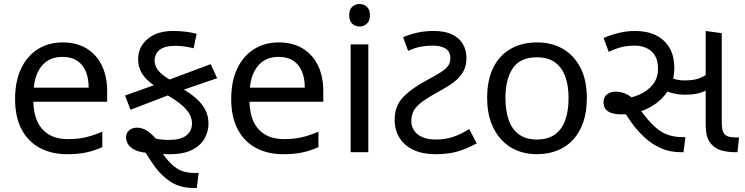

<svg xmlns="http://www.w3.org/2000/svg" viewBox="-20 -757 3704 955"><path d="M292 -546Q361 -546 410.5 -516Q460 -486 486.5 -431.5Q513 -377 513 -304V-251H146Q148 -160 192.5 -112.5Q237 -65 317 -65Q368 -65 407.5 -74.5Q447 -84 489 -102V-25Q448 -7 408 1.5Q368 10 313 10Q237 10 178.5 -21Q120 -52 87.5 -113.5Q55 -175 55 -264Q55 -352 84.5 -415Q114 -478 167.5 -512Q221 -546 292 -546ZM291 -474Q228 -474 191.5 -433.5Q155 -393 148 -321H421Q421 -367 407 -401Q393 -435 364.5 -454.5Q336 -474 291 -474Z M943 178Q877 178 830 148Q783 118 748 69Q713 20 681 -38L660 -109Q689 -93 712 -82.5Q735 -72 760 -66.5Q785 -61 821 -61Q878 -61 906.5 -83Q935 -105 935 -144Q935 -163 925.5 -184Q916 -205 889 -230Q862 -255 810 -285L783 -306Q748 -329 721.5 -351.5Q695 -374 681 -401Q667 -428 667 -462Q667 -524 714.5 -563.5Q762 -603 841 -603Q873 -603 902 -599.5Q931 -596 958 -589L943 -517Q917 -523 896.5 -526Q876 -529 850 -529Q799 -529 774 -509Q749 -489 749 -455Q749 -437 759 -419Q769 -401 791 -383.5Q813 -366 849 -347L877 -322Q923 -296 954 -269Q985 -242 1001 -211Q1017 -180 1017 -142Q1017 -105 998.5 -70Q980 -35 937.5 -12.5Q895 10 823 10Q798 10 769 8Q740 6 717 4Q670 0 646.5 -13.5Q623 -27 615 -43.5Q607 -60 607 -73Q607 -96 622.5 -109Q638 -122 660 -122Q680 -122 697.5 -114Q715 -106 731.5 -91.5Q748 -77 764 -56L752 -48Q786 7 815 40.5Q844 74 874 88.5Q904 103 942 103H968L959 178ZM629 -211 602 -282 793 -350 1028 -438 1060 -368 853 -297Z M1367 -546Q1436 -546 1485.5 -516Q1535 -486 1561.5 -431.5Q1588 -377 1588 -304V-251H1221Q1223 -160 1267.5 -112.5Q1312 -65 1392 -65Q1443 -65 1482.5 -74.5Q1522 -84 1564 -102V-25Q1523 -7 1483 1.5Q1443 10 1388 10Q1312 10 1253.5 -21Q1195 -52 1162.5 -113.5Q1130 -175 1130 -264Q1130 -352 1159.5 -415Q1189 -478 1242.5 -512Q1296 -546 1367 -546ZM1366 -474Q1303 -474 1266.5 -433.5Q1230 -393 1223 -321H1496Q1496 -367 1482 -401Q1468 -435 1439.5 -454.5Q1411 -474 1366 -474Z M1812 -536V0H1724V-536ZM1769 -737Q1789 -737 1804.5 -723.5Q1820 -710 1820 -681Q1820 -653 1804.5 -639Q1789 -625 1769 -625Q1747 -625 1732 -639Q1717 -653 1717 -681Q1717 -710 1732 -723.5Q1747 -737 1769 -737Z M2146 10Q2082 10 2036.5 -11.5Q1991 -33 1967 -71.5Q1943 -110 1943 -162Q1943 -230 1986 -274.5Q2029 -319 2105 -359Q2146 -381 2171.5 -397Q2197 -413 2208.5 -429Q2220 -445 2220 -467Q2220 -501 2196 -515.5Q2172 -530 2134 -530Q2099 -530 2069.5 -524Q2040 -518 2010 -504L1985 -572Q2018 -586 2055.5 -594.5Q2093 -603 2136 -603Q2192 -603 2228 -586Q2264 -569 2282 -538.5Q2300 -508 2300 -469Q2300 -427 2283 -398.5Q2266 -370 2237.5 -348.5Q2209 -327 2172 -307Q2117 -277 2085 -254.5Q2053 -232 2039.5 -209Q2026 -186 2026 -154Q2026 -114 2058 -88.5Q2090 -63 2148 -63Q2196 -63 2235 -76.5Q2274 -90 2314 -115L2351 -44Q2304 -18 2257.5 -4Q2211 10 2146 10Z M2899 -269Q2899 -202 2881.5 -150.5Q2864 -99 2831.5 -63Q2799 -27 2752.5 -8.5Q2706 10 2649 10Q2596 10 2551 -8.5Q2506 -27 2473 -63Q2440 -99 2421.5 -150.5Q2403 -202 2403 -269Q2403 -358 2433 -419.5Q2463 -481 2519 -513.5Q2575 -546 2652 -546Q2725 -546 2780.5 -513.5Q2836 -481 2867.5 -419.5Q2899 -358 2899 -269ZM2494 -269Q2494 -206 2510.5 -159.5Q2527 -113 2562 -88Q2597 -63 2651 -63Q2705 -63 2740 -88Q2775 -113 2791.5 -159.5Q2808 -206 2808 -269Q2808 -333 2791 -378Q2774 -423 2739.5 -447.5Q2705 -472 2650 -472Q2568 -472 2531 -418Q2494 -364 2494 -269Z M3366 0Q3310 0 3265.5 -20.5Q3221 -41 3185.5 -74Q3150 -107 3121.5 -146.5Q3093 -186 3069 -225L3080 -265Q3123 -270 3162.5 -287.5Q3202 -305 3227.5 -337Q3253 -369 3253 -416Q3253 -472 3221 -501Q3189 -530 3136 -530Q3102 -530 3072.5 -523Q3043 -516 3008 -499L2982 -568Q3019 -584 3059 -593.5Q3099 -603 3139 -603Q3198 -603 3241.5 -582Q3285 -561 3309.5 -520Q3334 -479 3334 -418Q3334 -364 3311.5 -321.5Q3289 -279 3251.5 -249Q3214 -219 3167.5 -203.5Q3121 -188 3074 -188Q3028 -188 3005 -202.5Q2982 -217 2982 -249Q2982 -274 2999 -287.5Q3016 -301 3043 -301Q3069 -301 3093.5 -290Q3118 -279 3152 -246H3139Q3186 -178 3222.5 -140.5Q3259 -103 3295 -89Q3331 -75 3375 -75H3389L3380 0ZM3388 -286Q3355 -286 3323.5 -294Q3292 -302 3269 -318L3278 -389Q3299 -376 3326.5 -366.5Q3354 -357 3385 -357Q3429 -357 3456.5 -367Q3484 -377 3515 -400L3530 -329Q3501 -309 3469.5 -297.5Q3438 -286 3388 -286ZM3638 0Q3603 0 3572.5 -7.5Q3542 -15 3521 -37Q3502 -57 3496 -81.5Q3490 -106 3490 -148V-603L3570 -592V-152Q3570 -125 3573 -112.5Q3576 -100 3582 -92Q3593 -78 3614 -75.5Q3635 -73 3656 -73L3648 0Z"/></svg>

Font: guzrati25
Style: Book
Weight: 400
Designer: Jelle Bosma - Monotype Design Team, Universal Thirst
Foundry: Monotype Imaging Inc.
Version: Version 2.106